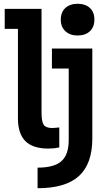

<svg xmlns="http://www.w3.org/2000/svg" viewBox="-20 -777 540 1017"><path d="M236 10Q154 10 114.5 -29.5Q75 -69 75 -151V-624H5V-730H200V-181Q200 -133 211.5 -116Q223 -99 256 -99Q265 -99 274 -100Q283 -101 294 -102V4Q280 7 266 8.5Q252 10 236 10ZM179 111Q267 111 305.5 76.5Q344 42 344 -35V-414H255V-520H469V-44Q469 91 398 155.5Q327 220 179 220ZM391 -589Q351 -589 326.5 -611.5Q302 -634 302 -673Q302 -713 326.5 -735Q351 -757 391 -757Q432 -757 456 -735Q480 -713 480 -673Q480 -634 456 -611.5Q432 -589 391 -589Z"/></svg>

Font: M PLUS Code Latin SemiBold
Style: Regular
Weight: 600
Designer: Coji Morishita
Foundry: UNDERFOREST DESIGN
Version: Version 1.002; ttfautohint (v1.8.3)